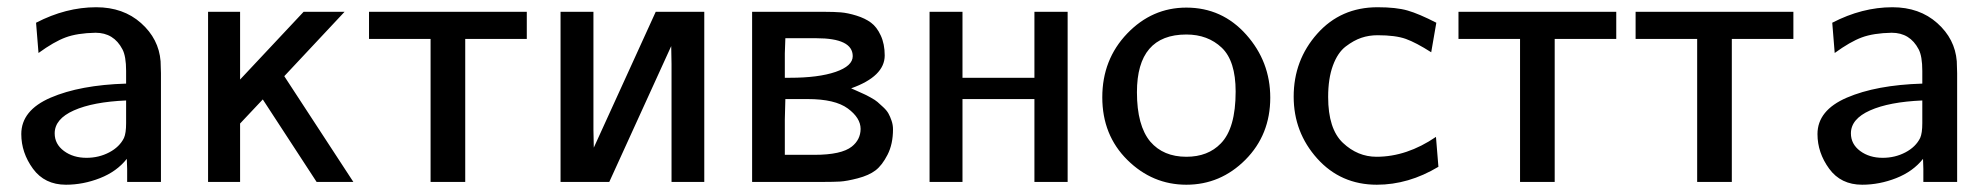

<svg xmlns="http://www.w3.org/2000/svg" viewBox="-20 -505 5518 533"><path d="M39.1 -132.8Q39.1 -198.7 120.6 -233.9Q202.1 -269 330.1 -272.9V-308.1Q330.1 -349.1 319.8 -368.2Q295.9 -414.1 245.1 -414.1Q194.3 -413.1 162.1 -401.1Q129.9 -389.2 86.9 -357.9L80.1 -441.9Q163.1 -484.9 247.1 -484.9Q322.3 -484.9 371.6 -440.9Q420.9 -397 425.8 -335L426.8 -301.8V0H333V-36.1L332 -64Q304.2 -28.8 257.6 -10.5Q210.9 7.8 163.1 7.8Q104 7.8 71.5 -36.6Q39.1 -81.1 39.1 -132.8ZM131.8 -134.8Q131.8 -105 157.5 -85.9Q183.1 -66.9 220.2 -66.9Q254.4 -66.9 283.2 -82Q312 -97.2 324.2 -122.1Q330.1 -135.3 330.1 -163.1V-226.1Q238.3 -222.2 185.1 -198.5Q131.8 -174.8 131.8 -134.8Z M557.6 0V-472.2H646.5V-284.2L822.8 -472.2H936.5L769.5 -293.9V-293L960.9 0H858.9L709.5 -229L646.5 -162.1V0Z M1004.4 -397V-472.2H1442.4V-397H1271.5V0H1175.3V-397Z M1536.1 0V-472.2H1627.4V-145L1628.4 -95.2L1800.3 -472.2H1935.1V0H1844.2V-327.1L1843.3 -377L1671.4 0Z M2067.9 0V-472.2H2270Q2294.9 -472.2 2314 -470.7Q2333 -469.2 2357.4 -461.7Q2381.8 -454.1 2397.9 -442.1Q2414.1 -430.2 2425 -406.5Q2436 -382.8 2436 -351.1Q2436 -293 2342.8 -259.8Q2343.8 -259.8 2358.4 -252.9Q2373 -246.1 2377.9 -244.1Q2382.8 -242.2 2396.5 -234.6Q2410.2 -227.1 2416 -221.9Q2421.9 -216.8 2431.9 -207.5Q2441.9 -198.2 2446.5 -189.7Q2451.2 -181.2 2455.1 -169.7Q2459 -158.2 2459 -146Q2459 -105 2443.8 -75.4Q2428.7 -45.9 2410.4 -32Q2392.1 -18.1 2361.1 -10Q2330.1 -2 2312 -1Q2293.9 0 2267.1 0ZM2158.7 -75.2H2240.7Q2315.9 -75.2 2344.7 -98.1Q2368.7 -117.2 2369.1 -147Q2369.1 -177.7 2333.5 -203.9Q2297.9 -230 2222.2 -230H2160.2L2158.7 -173.8ZM2158.7 -289.1H2172.9Q2252 -289.1 2299.6 -305.4Q2347.2 -321.8 2347.2 -349.1Q2347.2 -398.9 2246.1 -398.9H2160.2L2158.7 -356.9Z M2560.5 0V-472.2H2651.9V-289.1H2851.6V-472.2H2943.8V0H2851.6V-230H2651.9V0Z M3273.4 -483.9Q3372.6 -483.9 3439.5 -408.9Q3506.3 -334 3506.3 -233.9Q3506.3 -130.9 3437.3 -61.5Q3368.2 7.8 3273.4 7.8Q3179.2 7.8 3109.6 -61Q3040 -129.9 3040 -234.9Q3040 -339.8 3109.1 -411.9Q3178.2 -483.9 3273.4 -483.9ZM3136.2 -249Q3136.2 -156.2 3173.3 -111.8Q3209.5 -69.8 3273.4 -69.8Q3333.5 -69.8 3369.1 -106.9Q3410.2 -148.9 3410.2 -251Q3410.2 -335.9 3371.6 -372.6Q3333 -409.2 3273.4 -409.2Q3136.2 -409.2 3136.2 -249Z M3571.3 -236.8Q3571.3 -337.9 3636.7 -411.4Q3702.1 -484.9 3804.2 -484.9Q3856 -484.9 3887.5 -475.8Q3918.9 -466.8 3967.3 -441.9L3953.1 -359.9Q3911.1 -386.7 3882.6 -397Q3854 -407.2 3804.2 -407.2Q3780.3 -407.2 3759.3 -400.1Q3738.3 -393.1 3715.8 -376Q3693.4 -358.9 3680.2 -323Q3667 -287.1 3667 -235.8Q3667 -147 3708 -108.4Q3749 -69.8 3801.3 -69.8Q3885.3 -69.8 3966.3 -125L3973.1 -42Q3890.1 7.8 3802.2 7.8Q3702.1 7.8 3636.7 -64.9Q3571.3 -137.7 3571.3 -236.8Z M4028.8 -397V-472.2H4466.8V-397H4295.9V0H4199.7V-397Z M4520.5 -397V-472.2H4958.5V-397H4787.6V0H4691.4V-397Z M5025.4 -132.8Q5025.4 -198.7 5106.9 -233.9Q5188.5 -269 5316.4 -272.9V-308.1Q5316.4 -349.1 5306.2 -368.2Q5282.2 -414.1 5231.4 -414.1Q5180.7 -413.1 5148.4 -401.1Q5116.2 -389.2 5073.2 -357.9L5066.4 -441.9Q5149.4 -484.9 5233.4 -484.9Q5308.6 -484.9 5357.9 -440.9Q5407.2 -397 5412.1 -335L5413.1 -301.8V0H5319.3V-36.1L5318.4 -64Q5290.5 -28.8 5243.9 -10.5Q5197.3 7.8 5149.4 7.8Q5090.3 7.8 5057.9 -36.6Q5025.4 -81.1 5025.4 -132.8ZM5118.2 -134.8Q5118.2 -105 5143.8 -85.9Q5169.4 -66.9 5206.5 -66.9Q5240.7 -66.9 5269.5 -82Q5298.3 -97.2 5310.5 -122.1Q5316.4 -135.3 5316.4 -163.1V-226.1Q5224.6 -222.2 5171.4 -198.5Q5118.2 -174.8 5118.2 -134.8Z"/></svg>

Font: CMU Bright
Style: SemiBold
Weight: 600
Version: Version 0.7.0